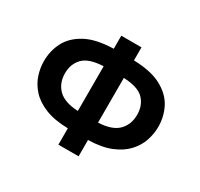

<svg xmlns="http://www.w3.org/2000/svg" viewBox="-153 -917 1166 1120"><g transform="rotate(30 430.0 -357.0)"><path d="M498 -724V-636Q615 -633 684.5 -595.5Q754 -558 784.5 -499Q815 -440 815 -370Q815 -325 799.5 -278Q784 -231 747.5 -191.5Q711 -152 650 -127Q589 -102 498 -100V10H362V-100Q270 -102 208.5 -127Q147 -152 111 -192Q75 -232 60 -278.5Q45 -325 45 -370Q45 -440 75.5 -499Q106 -558 175.5 -595.5Q245 -633 362 -636V-724ZM362 -518Q265 -514 226 -473.5Q187 -433 187 -371Q187 -304 229 -262.5Q271 -221 362 -217ZM498 -518V-217Q590 -221 631.5 -262.5Q673 -304 673 -371Q673 -433 634.5 -473.5Q596 -514 498 -518Z"/></g></svg>

Font: Noto IKEA Arabic
Style: Bold
Weight: 700
Designer: Monotype Design Team
Foundry: Monotype Imaging Inc.
Version: Version 1.200